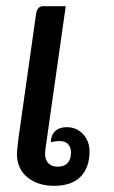

<svg xmlns="http://www.w3.org/2000/svg" viewBox="-20 -596 368 622"><path d="M35 -97Q35 -107 37 -123Q39 -139 40 -149L97 -552Q101 -576 120 -576H193L132 -147Q126 -109 126 -98Q126 -78 137 -67Q148 -56 167 -56Q188 -56 199 -68Q210 -80 210 -101Q210 -119 200.5 -129Q191 -139 174 -139Q157 -139 145 -135V-142Q147 -161 160 -172.5Q173 -184 196 -184Q228 -184 249 -161.5Q270 -139 270 -105Q270 -53 241 -23.5Q212 6 155 6Q103 6 69 -21.5Q35 -49 35 -97Z"/></svg>

Font: Krub Medium
Style: Italic
Weight: 500
Italic angle: -8°
Designer: Ekaluck Peanpanawate
Foundry: Cadson Demak Co.,Ltd.
Version: Version 1.000; ttfautohint (v1.6)